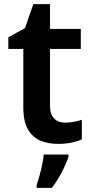

<svg xmlns="http://www.w3.org/2000/svg" viewBox="-20 -681 439 922"><path d="M292 -92Q314 -92 335 -96Q356 -100 373 -106V-12Q352 -2 323 4Q294 10 259 10Q212 10 174.5 -5.5Q137 -21 114.5 -59Q92 -97 92 -166V-446H20V-502L100 -546L140 -661H220V-542H368V-446H220V-172Q220 -132 240 -112Q260 -92 292 -92ZM309 71Q299 103 277.5 144.5Q256 186 229 221H156V208Q162 190 169.5 163.5Q177 137 182.5 109.5Q188 82 190 61H309Z"/></svg>

Font: Noto Sans Meetei Mayek SemiBold
Style: Regular
Weight: 600
Designer: Monotype Design Team and Neelakash Kshetrimayum
Foundry: Monotype Imaging Inc.
Version: Version 2.002; ttfautohint (v1.8.4.7-5d5b)